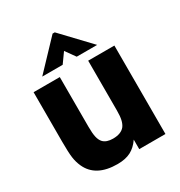

<svg xmlns="http://www.w3.org/2000/svg" viewBox="-188 -925 999 1066"><g transform="rotate(-30 312.0 -392.0)"><path d="M73 -86Q60 -115 55.5 -147.5Q51 -180 51 -250V-567H219V-248Q219 -206 224.5 -182Q230 -158 243 -144Q263 -123 305 -123Q357 -123 380 -152Q391 -167 396 -189.5Q401 -212 401 -248V-567H569V0H401V-61Q375 -23 341 -5.5Q307 12 256 12Q117 12 73 -86ZM267 -618H136L305 -796H319L488 -618H357L312 -681Z"/></g></svg>

Font: Open Sauce One Black
Style: Regular
Weight: 900
Designer: Alfredo Marco Pradil
Foundry: Creative Sauce Fz LLC
Version: Version 1.477